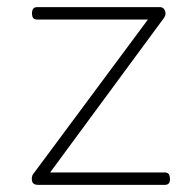

<svg xmlns="http://www.w3.org/2000/svg" viewBox="-20 -520 535 540"><path d="M88 0Q72 0 70 -11.5Q68 -23 73 -30L396 -465H85Q77 -465 73.5 -469Q70 -473 70 -483Q70 -491 73.5 -495.5Q77 -500 85 -500H429Q437 -500 441 -495Q445 -490 445.5 -483Q446 -476 440 -468L121 -35H443Q451 -35 454.5 -30.5Q458 -26 458 -15Q458 -8 454.5 -4Q451 0 443 0Z"/></svg>

Font: Playwrite FR Moderne Thin
Style: Regular
Weight: 250
Version: Version 1.002